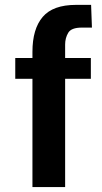

<svg xmlns="http://www.w3.org/2000/svg" viewBox="-20 -760 416 780"><path d="M111.8 -439.9H42V-524.4H111.8V-549.3Q111.8 -642.6 153.6 -691.4Q195.3 -740.2 288.6 -740.2H350.1L353.5 -647.9H312.5Q269.5 -647.9 257.1 -626.7Q244.6 -605.5 244.6 -579.1V-524.4H349.1V-439.9H244.6V0H111.8Z"/></svg>

Font: Monda
Style: Bold
Weight: 700
Designer: Vernon Adams
Foundry: Vernon Adams
Version: Version 2.100; ttfautohint (v1.8.3)